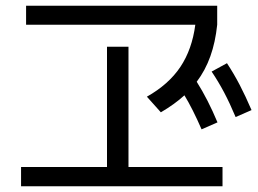

<svg xmlns="http://www.w3.org/2000/svg" viewBox="-20 -690 904 672"><path d="M53.7 -105.5H354.5V-526.4H429.7V-105.5H758.8V-38.1H53.7ZM71.3 -669.9H740.2V-603.5Q733.9 -542.5 716.3 -493.2Q698.7 -443.8 668.5 -403.8Q707.5 -342.3 741.2 -261.7L685.5 -237.3Q654.3 -309.1 625.5 -356.4Q591.3 -325.2 543 -296.9L494.1 -351.6Q570.3 -394.5 611.3 -455.8Q652.3 -517.1 663.6 -603.5H71.3ZM720.7 -439.5 774.4 -468.8Q798.8 -431.6 819.1 -392.6Q839.4 -353.5 860.4 -304.7L804.7 -280.3Q784.2 -329.1 764.2 -366.9Q744.1 -404.8 720.7 -439.5Z"/></svg>

Font: Pretendard GOV
Style: Regular
Weight: 400
Designer: Base glyphs from Inter by Rasmus Andersson; Hangeul glyphs from Noto Sans CJK(Source Han Sans) by Jang Soo-young and Kan
Foundry: Kil Hyung-jin
Version: Version 1.309